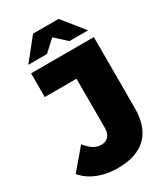

<svg xmlns="http://www.w3.org/2000/svg" viewBox="-270 -1025 1089 1248"><g transform="rotate(-30 275.0 -400.5)"><path d="M-24 12 103 -138Q131 -103 158 -86Q185 -69 214 -69Q251 -69 270.5 -91Q290 -113 290 -156V-522H52V-700H523V-170Q523 -27 449.5 44.5Q376 116 234 116Q152 116 85.5 89.5Q19 63 -24 12ZM372 -757 288 -834 204 -757H64L192 -917H384L512 -757Z"/></g></svg>

Font: Montserrat Alternates Black
Style: Regular
Weight: 900
Designer: Julieta Ulanovsky
Foundry: Julieta Ulanovsky
Version: Version 7.200